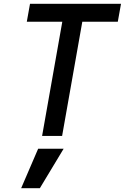

<svg xmlns="http://www.w3.org/2000/svg" viewBox="-20 -720 661 1017"><path d="M203 0 310 -605H122L139 -700H621L604 -605H416L309 0ZM92 277 182 68H317L191 277Z"/></svg>

Font: DM Mono Medium
Style: Italic
Weight: 500
Italic angle: -10°
Designer: Colophon Foundry
Foundry: Colophon Foundry
Version: Version 1.000; ttfautohint (v1.8.2.53-6de2)